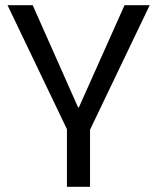

<svg xmlns="http://www.w3.org/2000/svg" viewBox="-20 -720 606 740"><path d="M9 -700H106L281 -306H284L460 -700H557L327 -220H239ZM238 -260H327V0H238Z"/></svg>

Font: Pathway Extreme 72pt Medium
Style: Regular
Weight: 500
Designer: Eduardo Rodriguez Tunni
Foundry: Eduardo Rodriguez Tunni
Version: Version 1.001;gftools[0.9.26]